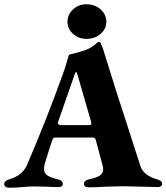

<svg xmlns="http://www.w3.org/2000/svg" viewBox="-25 -874 779 899"><path d="M-5 -12Q-5 -21 0.5 -25.5Q6 -30 17 -34Q47 -42 68.5 -59Q90 -76 100 -98Q195 -319 271 -532Q283 -565 290 -591.5Q297 -618 299 -618Q342 -628 374 -639Q391 -645 406 -655Q421 -665 429 -674Q437 -678 439 -678Q444 -678 447 -671Q454 -656 458 -643Q520 -441 595 -213L632 -98Q646 -52 712 -34Q723 -30 728.5 -26Q734 -22 734 -13Q734 -6 728.5 -2Q723 2 715 2Q695 2 635 0Q573 -2 549 -2Q529 -2 473 0Q427 3 389 3Q380 3 374 -1Q368 -5 368 -12Q368 -29 390 -34Q425 -41 441.5 -51.5Q458 -62 458 -81Q458 -91 456 -97L425 -213Q423 -222 419.5 -226Q416 -230 409 -230H235Q227 -230 224 -226Q221 -222 218 -213L204 -170Q201 -159 195 -141Q189 -123 185 -109Q181 -96 181 -83Q181 -64 195.5 -53.5Q210 -43 247 -34Q269 -29 269 -12Q269 2 248 2Q225 2 189 0L135 -1Q107 -1 80 2Q71 3 53 4Q35 5 21 5Q-5 5 -5 -12ZM388 -288Q403 -288 403 -295Q403 -296 401 -306L337 -527Q334 -537 331 -537Q329 -537 325 -527L248 -306Q246 -302 246 -298Q246 -293 251 -290.5Q256 -288 263 -288ZM291 -772Q291 -806 317 -830Q343 -854 380 -854Q419 -854 446 -830Q473 -806 473 -772Q473 -739 446 -715.5Q419 -692 380 -692Q343 -692 317 -715.5Q291 -739 291 -772Z"/></svg>

Font: EB Garamond ExtraBold
Style: Regular
Weight: 800
Designer: Georg Duffner and Octavio Pardo
Foundry: Georg Duffner
Version: Version 1.000